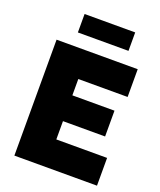

<svg xmlns="http://www.w3.org/2000/svg" viewBox="-162 -1004 921 1105"><g transform="rotate(20 298.5 -452.0)"><path d="M256 -170H567V0H61V-710H558V-540H256V-440H514V-282H256ZM472 -791H162V-904H472Z"/></g></svg>

Font: Raleway
Style: Heavy
Weight: 900
Designer: Matt McInerney, Pablo Impallari, Rodrigo Fuenzalida
Foundry: Matt McInerney, Pablo Impallari, Rodrigo Fuenzalida
Version: Version 2.001